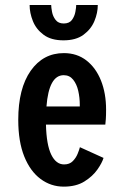

<svg xmlns="http://www.w3.org/2000/svg" viewBox="-20 -720 490 752"><path d="M229.5 11Q179.5 11 139 -19Q98.5 -49 75 -107.2Q51.5 -165.5 51.5 -250.5Q51.5 -373.5 100.2 -442.8Q149 -512 230 -512Q281.5 -512 318.5 -483.2Q355.5 -454.5 375.5 -404.5Q395.5 -354.5 395.5 -290.5Q395.5 -267.5 394.5 -253.5Q393.5 -239.5 392.5 -232H160Q162 -152.5 180.8 -114.2Q199.5 -76 231 -76Q252.5 -76 265 -88.8Q277.5 -101.5 284 -117.5Q290.5 -133.5 293 -143.5L385.5 -101.5Q380 -82.5 361.5 -56Q343 -29.5 310.5 -9.2Q278 11 229.5 11ZM229.5 -425.5Q171.5 -425.5 162 -303H292.5V-309.5Q292.5 -337.5 286.5 -364Q280.5 -390.5 266.5 -408Q252.5 -425.5 229.5 -425.5ZM228.5 -562Q180 -562 150.8 -583.8Q121.5 -605.5 108.8 -637.5Q96 -669.5 96 -700.5H180.5Q180.5 -691 183.8 -673.5Q187 -656 197.8 -642Q208.5 -628 229.5 -628Q251.5 -628 261.8 -642Q272 -656 275.2 -673.5Q278.5 -691 278.5 -700.5H363Q363 -669.5 349.8 -637.5Q336.5 -605.5 307 -583.8Q277.5 -562 228.5 -562Z"/></svg>

Font: Trispace Condensed Medium
Style: Regular
Weight: 500
Width: 3
Designer: Tyler Finck
Foundry: Etcetera Type Company
Version: Version 1.210; ttfautohint (v1.8.3)